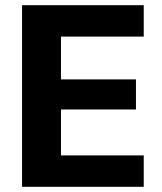

<svg xmlns="http://www.w3.org/2000/svg" viewBox="-20 -720 625 740"><path d="M65 0V-700H534V-579H215V-414H504V-298H215V-121H534V0Z"/></svg>

Font: DM Sans 24pt Black
Style: Regular
Weight: 900
Designer: Colophon Foundry, Jonny Pinhorn
Foundry: Colophon Foundry
Version: Version 4.004;gftools[0.9.30]